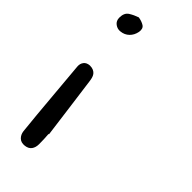

<svg xmlns="http://www.w3.org/2000/svg" viewBox="-204 -648 686 686"><g transform="rotate(45 138.5 -305.5)"><path d="M46.9 -367.2Q57.6 -367.2 64.9 -363.8Q72.3 -360.4 76.7 -354.5Q81.1 -348.6 83 -340.8Q85 -333 85.9 -325.2Q93.8 -266.6 101.6 -208Q109.4 -149.4 117.2 -89.8H115.2Q116.2 -77.1 116.7 -64.9Q117.2 -52.7 117.2 -40Q117.2 -23.4 109.4 -12.7Q101.6 -2 85 0Q67.4 2 57.1 -7.8Q46.9 -17.6 44.9 -33.2Q37.1 -108.4 30.8 -183.1Q24.4 -257.8 17.6 -333Q16.6 -346.7 23.9 -356.4Q31.2 -366.2 46.9 -367.2ZM0 -562.5Q0 -586.9 15.6 -596.7Q31.2 -606.4 48.8 -612.3Q66.4 -609.4 77.6 -602.1Q88.9 -594.7 85.9 -576.2Q82 -556.6 69.3 -544.4Q56.6 -532.2 38.1 -530.3Q24.4 -528.3 12.2 -537.1Q0 -545.9 0 -562.5Z"/></g></svg>

Font: Scriphy
Style: Regular
Weight: 400
Designer: Ala M. Lockhart
Foundry: Ala M. Lockhart
Version: Version 1.0 2021